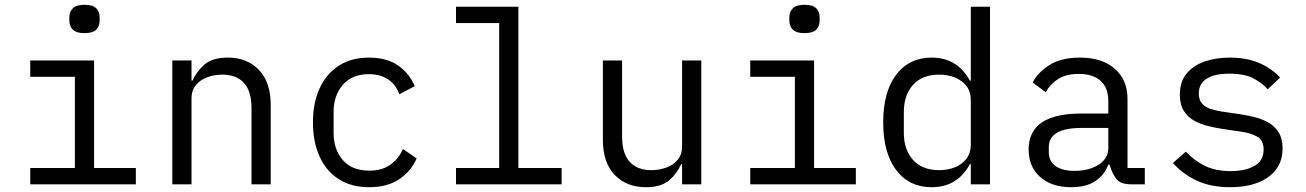

<svg xmlns="http://www.w3.org/2000/svg" viewBox="-20 -768 5440 800"><path d="M332 -630Q298 -630 283.5 -644.5Q269 -659 269 -681V-697Q269 -719 283.5 -733.5Q298 -748 332 -748Q367 -748 381 -733.5Q395 -719 395 -697V-681Q395 -659 381 -644.5Q367 -630 332 -630ZM106 -68H292V-448H106V-516H372V-68H546V0H106Z M698 0V-516H778V-432H782Q799 -470 832 -499Q865 -528 929 -528Q1010 -528 1059 -476.5Q1108 -425 1108 -331V0H1028V-317Q1028 -388 996.5 -422.5Q965 -457 906 -457Q874 -457 844.5 -446.5Q815 -436 796.5 -414Q778 -392 778 -358V0Z M1518 12Q1444 12 1391.5 -21.5Q1339 -55 1311.5 -116Q1284 -177 1284 -258Q1284 -340 1312 -400.5Q1340 -461 1392 -494.5Q1444 -528 1517 -528Q1592 -528 1639 -495Q1686 -462 1708 -409L1644 -375Q1630 -415 1597.5 -437Q1565 -459 1517 -459Q1447 -459 1408.5 -414.5Q1370 -370 1370 -302V-214Q1370 -146 1408 -101.5Q1446 -57 1519 -57Q1571 -57 1605.5 -81Q1640 -105 1659 -147L1716 -108Q1694 -56 1644.5 -22Q1595 12 1518 12Z M1880 -68H2060V-672H1880V-740H2140V-68H2320V0H1880Z M2822 -84H2818Q2802 -46 2768.5 -17Q2735 12 2671 12Q2590 12 2541 -39.5Q2492 -91 2492 -185V-516H2572V-199Q2572 -129 2603.5 -94Q2635 -59 2694 -59Q2726 -59 2755.5 -69.5Q2785 -80 2803.5 -102Q2822 -124 2822 -158V-516H2902V0H2822Z M3332 -630Q3298 -630 3283.5 -644.5Q3269 -659 3269 -681V-697Q3269 -719 3283.5 -733.5Q3298 -748 3332 -748Q3367 -748 3381 -733.5Q3395 -719 3395 -697V-681Q3395 -659 3381 -644.5Q3367 -630 3332 -630ZM3106 -68H3292V-448H3106V-516H3372V-68H3546V0H3106Z M4025 -84H4021Q3996 -37 3956 -12.5Q3916 12 3862 12Q3768 12 3714 -59.5Q3660 -131 3660 -258Q3660 -385 3714 -456.5Q3768 -528 3862 -528Q3916 -528 3956 -503.5Q3996 -479 4021 -432H4025V-740H4105V0H4025ZM3893 -59Q3929 -59 3959 -71Q3989 -83 4007 -107Q4025 -131 4025 -165V-351Q4025 -386 4007 -409.5Q3989 -433 3959 -445Q3929 -457 3893 -457Q3823 -457 3784.5 -414.5Q3746 -372 3746 -302V-214Q3746 -144 3784.5 -101.5Q3823 -59 3893 -59Z M4695 0Q4650 0 4633 -20.5Q4616 -41 4605 -76L4603 -82H4598Q4582 -39 4544 -13.5Q4506 12 4443 12Q4362 12 4314 -30.5Q4266 -73 4266 -145Q4266 -193 4289 -226.5Q4312 -260 4361.5 -277.5Q4411 -295 4488 -295H4598V-346Q4598 -402 4566 -431Q4534 -460 4475 -460Q4423 -460 4390 -439.5Q4357 -419 4337 -384L4283 -424Q4303 -465 4352 -496.5Q4401 -528 4480 -528Q4571 -528 4624.5 -482Q4678 -436 4678 -354V-68H4750V0ZM4457 -56Q4498 -56 4530 -68Q4562 -80 4580 -101Q4598 -122 4598 -149V-235H4488Q4417 -235 4383.5 -214.5Q4350 -194 4350 -156V-135Q4350 -95 4379 -75.5Q4408 -56 4457 -56Z M5106 12Q5025 12 4966.5 -15.5Q4908 -43 4867 -89L4921 -136Q4958 -97 5002.5 -76Q5047 -55 5108 -55Q5168 -55 5206.5 -76.5Q5245 -98 5245 -144Q5245 -185 5217 -199.5Q5189 -214 5154 -219L5073 -231Q5046 -235 5015 -242.5Q4984 -250 4957 -264.5Q4930 -279 4913 -305.5Q4896 -332 4896 -374Q4896 -426 4923 -460Q4950 -494 4997 -511Q5044 -528 5104 -528Q5174 -528 5225.5 -506Q5277 -484 5314 -445L5262 -396Q5244 -418 5206.5 -439.5Q5169 -461 5101 -461Q5040 -461 5007.5 -440Q4975 -419 4975 -379Q4975 -352 4988 -337Q5001 -322 5022 -315Q5043 -308 5066 -304L5147 -292Q5175 -288 5205.5 -280.5Q5236 -273 5263 -258.5Q5290 -244 5307 -217.5Q5324 -191 5324 -149Q5324 -98 5297 -62Q5270 -26 5221 -7Q5172 12 5106 12Z"/></svg>

Font: Lilex
Style: Regular
Weight: 400
Monospace: yes
Designer: Mike Abbink, Paul van der Laan, Pieter van Rosmalen, Mikhael Khrustik
Foundry: Mikhael Khrustik
Version: Version 2.510